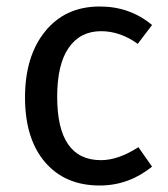

<svg xmlns="http://www.w3.org/2000/svg" viewBox="-20 -559 518 591"><path d="M287 -539Q380 -539 448 -482L404 -424Q350 -463 291 -463Q227 -463 191.5 -412Q156 -361 156 -261Q156 -66 291 -66Q344 -66 406 -106L448 -46Q376 12 287 12Q180 12 118.5 -60Q57 -132 57 -259Q57 -386 119 -462.5Q181 -539 287 -539Z"/></svg>

Font: Fira Sans
Style: Regular
Weight: 400
Designer: Carrois Corporate & Edenspiekermann AG
Foundry: Carrois Corporate GbR & Edenspiekermann AG
Version: Version 4.106;PS 004.106;hotconv 1.0.70;makeotf.lib2.5.58329